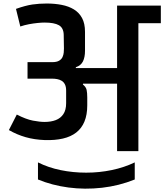

<svg xmlns="http://www.w3.org/2000/svg" viewBox="-20 -873 949 1109"><path d="M199.3 65Q259 95 330.5 109.7Q402 124.3 477.8 124.3Q553.7 124.3 626 109.2Q698.3 94 758.3 65V163.7Q667.7 200.3 569 211.5Q470.3 222.7 375.2 210Q280 197.3 199.3 163.7ZM72.3 -821.7Q127.7 -841.3 166.8 -847Q206 -852.7 250.3 -852.7Q296.3 -852.7 336.5 -844.8Q376.7 -837 406.8 -818.7Q437 -800.3 454 -768.8Q471 -737.3 471 -689V-579.7Q471 -542.7 459.2 -518.5Q447.3 -494.3 418 -484.7V-480H656.3V-840.7H909V-739H779.3V0H656.3V-389.7Q633 -389.7 606.7 -389.7Q580.3 -389.7 553.8 -389.7Q527.3 -389.7 503.2 -389.7Q479 -389.7 459.7 -389.7L458.7 -385Q476.7 -370.7 480.3 -353.8Q484 -337 484 -310V-265Q484 -210 467.8 -171Q451.7 -132 420.5 -107.7Q389.3 -83.3 343.3 -72.7Q297.3 -62 238 -64Q178.3 -66.3 128.2 -80.7Q78 -95 31.3 -121.7L77 -211.3Q130 -184 170 -176.3Q210 -168.7 237.3 -168.7Q274.3 -168.7 302.2 -179.3Q330 -190 346 -213.8Q362 -237.7 362 -277V-349.3Q362 -371.7 355 -385.5Q348 -399.3 336.3 -406.3Q324.7 -413.3 310.5 -416Q296.3 -418.7 281.3 -418.7H139V-514H281.3Q307.3 -514 321.5 -522.5Q335.7 -531 341.3 -543.8Q347 -556.7 348.2 -570Q349.3 -583.3 349.3 -593.3L348 -672.3Q347 -712 320.2 -727.3Q293.3 -742.7 237 -742.7Q221 -742.7 197.3 -740.3Q173.7 -738 147.7 -733.2Q121.7 -728.3 97.3 -720Z"/></svg>

Font: Matangi Light
Style: Regular
Weight: 300
Designer: Prashant Pant
Foundry: The Graphic Ant
Version: Version 3.002